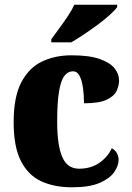

<svg xmlns="http://www.w3.org/2000/svg" viewBox="-20 -786 559 816"><path d="M286 10Q211 10 155.5 -15.5Q100 -41 69 -101.5Q38 -162 38 -267Q38 -375 71 -437Q104 -499 159.5 -525Q215 -551 284 -551Q360 -551 404.5 -535Q449 -519 467.5 -495Q486 -471 486 -444Q486 -423 476 -400.5Q466 -378 434 -362.5Q402 -347 337 -347Q337 -383 332.5 -414Q328 -445 318 -464Q308 -483 290 -483Q269 -483 254 -464Q239 -445 231 -398Q223 -351 223 -268Q223 -169 244.5 -119Q266 -69 316 -69Q367 -69 403 -94.5Q439 -120 455 -156Q469 -149 476.5 -135.5Q484 -122 484 -107Q484 -81 465 -54Q446 -27 403 -8.5Q360 10 286 10ZM198 -619Q212 -639 231 -664.5Q250 -690 268 -717Q286 -744 296 -766H478V-756Q469 -743 447 -723Q425 -703 396 -681.5Q367 -660 337 -640Q307 -620 283 -606H198Z"/></svg>

Font: Noto Serif Myanmar SemiCondensed Black
Style: Regular
Weight: 900
Width: 4
Designer: Ben Mitchell and the Monotype Design Team
Foundry: Monotype Imaging Inc.
Version: Version 2.106; ttfautohint (v1.8.4.7-5d5b)